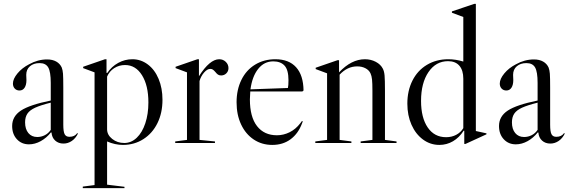

<svg xmlns="http://www.w3.org/2000/svg" viewBox="-20 -741 2954 995"><path d="M43 -88Q43 -138 88.5 -168Q134 -198 243 -220V-311Q243 -369 230 -391.5Q217 -414 185 -414Q154 -414 135 -397.5Q116 -381 116 -353L117 -326Q117 -301 107.5 -286.5Q98 -272 81 -272Q66 -272 56.5 -282Q47 -292 47 -308Q47 -332 70.5 -360.5Q94 -389 131 -408Q176 -433 224 -433Q252 -433 271.5 -422Q291 -411 300 -391Q305 -378 306.5 -359Q308 -340 308 -286V-95Q308 -59 315 -45.5Q322 -32 340 -32Q367 -32 380 -51L384 -49Q372 -24 352 -10.5Q332 3 309 3Q283 3 266 -12.5Q249 -28 247 -54L244 -55Q221 -26 191 -9.5Q161 7 130 7Q92 7 67.5 -19.5Q43 -46 43 -88ZM243 -68V-209Q191 -196 162.5 -183Q134 -170 122 -152Q110 -134 110 -107Q110 -72 127 -51.5Q144 -31 173 -31Q194 -31 212.5 -40.5Q231 -50 243 -68Z M617 10Q676 10 723 -20Q770 -50 796 -103Q822 -156 822 -224Q822 -284 802 -332Q782 -380 746 -407Q710 -434 666 -434Q627 -434 592.5 -415Q558 -396 536 -363H532V-434H524L411 -395V-388L470 -366V218L409 226V234H625V227L535 216V-8Q576 10 617 10ZM535 -71V-344Q547 -372 572 -388Q597 -404 628 -404Q683 -404 716 -351Q749 -298 749 -210Q749 -150 733 -102Q717 -54 688.5 -27Q660 0 624 0Q588 0 561.5 -21Q535 -42 535 -71Z M1164 -388Q1164 -372 1153 -361Q1142 -350 1126 -350Q1116 -350 1109.5 -354.5Q1103 -359 1096 -368Q1089 -376 1083.5 -380Q1078 -384 1070 -384Q1054 -384 1037.5 -365Q1021 -346 1014 -321V-16L1094 -8V0H888V-8L949 -16V-366L890 -388V-395L1003 -434H1011V-346Q1067 -434 1116 -434Q1136 -434 1150 -420.5Q1164 -407 1164 -388Z M1545 -114 1549 -112 1545 -101Q1525 -48 1485.5 -19Q1446 10 1391 10Q1337 10 1295 -18Q1253 -46 1229.5 -96Q1206 -146 1206 -211Q1206 -276 1231 -327Q1256 -378 1302 -406Q1348 -434 1407 -434Q1477 -434 1514.5 -392.5Q1552 -351 1553 -272L1547 -267H1277Q1275 -241 1275 -226Q1275 -135 1312 -87.5Q1349 -40 1415 -40Q1449 -40 1480.5 -55.5Q1512 -71 1536 -102ZM1278 -278 1472 -285Q1475 -297 1475 -325Q1475 -379 1454.5 -401Q1434 -423 1396 -423Q1349 -423 1318 -384Q1287 -345 1278 -278Z M2035 -8V0H1849V-8L1910 -16V-271Q1910 -310 1908 -329Q1906 -348 1900 -361Q1892 -378 1873.5 -387.5Q1855 -397 1831 -397Q1780 -397 1740 -354V-16L1801 -8V0H1614V-8L1675 -16V-361L1616 -383V-390L1729 -429H1737V-366Q1801 -434 1871 -434Q1902 -434 1927.5 -420.5Q1953 -407 1964 -385Q1971 -372 1973 -349.5Q1975 -327 1975 -271V-16Z M2383 -64 2386 -63V5H2392L2501 -45V-50L2446 -62V-721H2438L2322 -682V-675L2381 -653V-422Q2342 -434 2303 -434Q2241 -434 2192.5 -405Q2144 -376 2117.5 -323.5Q2091 -271 2091 -204Q2091 -143 2112.5 -94.5Q2134 -46 2172 -18Q2210 10 2257 10Q2295 10 2327.5 -9Q2360 -28 2383 -64ZM2162 -218Q2162 -311 2200.5 -367.5Q2239 -424 2302 -424Q2340 -424 2360.5 -400.5Q2381 -377 2381 -333V-77Q2368 -55 2344.5 -42.5Q2321 -30 2292 -30Q2231 -30 2196.5 -80.5Q2162 -131 2162 -218Z M2566 -88Q2566 -138 2611.5 -168Q2657 -198 2766 -220V-311Q2766 -369 2753 -391.5Q2740 -414 2708 -414Q2677 -414 2658 -397.5Q2639 -381 2639 -353L2640 -326Q2640 -301 2630.5 -286.5Q2621 -272 2604 -272Q2589 -272 2579.5 -282Q2570 -292 2570 -308Q2570 -332 2593.5 -360.5Q2617 -389 2654 -408Q2699 -433 2747 -433Q2775 -433 2794.5 -422Q2814 -411 2823 -391Q2828 -378 2829.5 -359Q2831 -340 2831 -286V-95Q2831 -59 2838 -45.5Q2845 -32 2863 -32Q2890 -32 2903 -51L2907 -49Q2895 -24 2875 -10.5Q2855 3 2832 3Q2806 3 2789 -12.5Q2772 -28 2770 -54L2767 -55Q2744 -26 2714 -9.5Q2684 7 2653 7Q2615 7 2590.5 -19.5Q2566 -46 2566 -88ZM2766 -68V-209Q2714 -196 2685.5 -183Q2657 -170 2645 -152Q2633 -134 2633 -107Q2633 -72 2650 -51.5Q2667 -31 2696 -31Q2717 -31 2735.5 -40.5Q2754 -50 2766 -68Z"/></svg>

Font: Libre Caslon Display
Style: Regular
Weight: 400
Designer: Pablo Impallari, Rodrigo Fuenzalida
Foundry: Pablo Impallari, Rodrigo Fuenzalida
Version: Version 1.100; ttfautohint (v1.6) -l 8 -r 50 -G 200 -x 14 -D